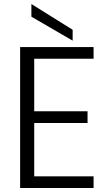

<svg xmlns="http://www.w3.org/2000/svg" viewBox="-20 -934 543 954"><path d="M150 -642V-381H415V-323H150V-58H445V0H80V-700H445V-642ZM341 -786V-732L136 -851V-914Z"/></svg>

Font: A Bank Premium Light
Style: Regular
Weight: 300
Designer: Ninad Kale (Devanagari), Jonny Pinhorn (Latin), Htun Naung (Myanmar)
Foundry: Indian Type Foundry
Version: 4.004